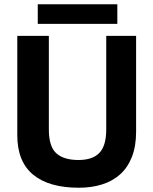

<svg xmlns="http://www.w3.org/2000/svg" viewBox="-20 -868 719 900"><path d="M478 -700H618V-251Q618 -183 598.5 -133Q579 -83 543.5 -51Q508 -19 458.5 -3.5Q409 12 350 12Q209 12 135 -49.5Q61 -111 61 -234V-700H209V-261Q209 -181 244 -149.5Q279 -118 348 -118Q414 -118 446 -151.5Q478 -185 478 -261ZM157 -848H530V-756H157Z"/></svg>

Font: PT Sans Caption
Style: Bold
Weight: 700
Designer: A.Korolkova, O.Umpeleva, V.Yefimov
Foundry: ParaType Ltd
Version: Version 2.003W OFL